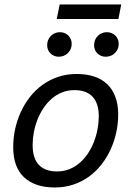

<svg xmlns="http://www.w3.org/2000/svg" viewBox="-20 -830 590 859"><path d="M225.1 8.8Q137.2 8.8 88.1 -36.4Q39.1 -81.5 39.1 -171.9Q39.1 -212.4 47.6 -252.2Q56.2 -292 72.8 -328.4Q89.4 -364.7 113.8 -396Q138.2 -427.2 169.9 -450.2Q201.7 -473.1 240 -486.1Q278.3 -499 323.2 -499Q367.2 -499 401.6 -487.5Q436 -476.1 459.7 -453.4Q483.4 -430.7 496.1 -396.7Q508.8 -362.8 508.8 -317.9Q508.8 -277.8 500.2 -238Q491.7 -198.2 475.1 -161.9Q458.5 -125.5 434.1 -94.2Q409.7 -63 378.2 -40Q346.7 -17.1 308.1 -4.2Q269.5 8.8 225.1 8.8ZM421.9 -309.1Q421.9 -368.2 394 -397.5Q366.2 -426.8 313 -426.8Q282.7 -426.8 256.8 -416.3Q231 -405.8 210.2 -387.5Q189.5 -369.1 173.6 -345Q157.7 -320.8 147.2 -293.7Q136.7 -266.6 131.3 -237.5Q126 -208.5 126 -181.2Q126 -122.1 153.8 -92.5Q181.6 -63 234.9 -63Q265.6 -63 291.3 -73.5Q316.9 -84 337.6 -102.3Q358.4 -120.6 374.3 -144.8Q390.1 -168.9 400.6 -196.3Q411.1 -223.6 416.5 -252.7Q421.9 -281.7 421.9 -309.1ZM509.8 -745.1H233.9L247.1 -810.1H522.5ZM248 -686Q259.8 -686 269.5 -681.9Q279.3 -677.7 286.1 -670.7Q293 -663.6 296.9 -654.1Q300.8 -644.5 300.8 -633.8Q300.8 -621.1 296.1 -610.6Q291.5 -600.1 283.4 -592.3Q275.4 -584.5 265.1 -580.3Q254.9 -576.2 243.2 -576.2Q231.4 -576.2 221.9 -580.3Q212.4 -584.5 205.3 -591.6Q198.2 -598.6 194.6 -608.2Q190.9 -617.7 190.9 -627.9Q190.9 -640.6 195.6 -651.4Q200.2 -662.1 207.8 -669.7Q215.3 -677.2 225.8 -681.6Q236.3 -686 248 -686ZM458 -686Q469.7 -686 479.5 -681.9Q489.3 -677.7 496.3 -670.7Q503.4 -663.6 507.3 -654.1Q511.2 -644.5 511.2 -633.8Q511.2 -621.1 506.6 -610.6Q502 -600.1 493.9 -592.3Q485.8 -584.5 475.3 -580.3Q464.8 -576.2 453.1 -576.2Q441.4 -576.2 431.9 -580.3Q422.4 -584.5 415.3 -591.6Q408.2 -598.6 404.5 -608.2Q400.9 -617.7 400.9 -627.9Q400.9 -640.6 405.5 -651.4Q410.2 -662.1 417.7 -669.7Q425.3 -677.2 435.8 -681.6Q446.3 -686 458 -686Z"/></svg>

Font: Code New Roman
Style: Italic
Weight: 400
Italic angle: -11°
Monospace: yes
Designer: Sam Radian
Foundry: Code New Roman
Version: Version 1.508 October 19, 2014